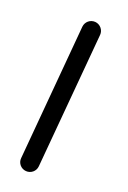

<svg xmlns="http://www.w3.org/2000/svg" viewBox="-41 -70 125 187"><path d="M39.2 -44C39.2 -44 39.2 -44 39.2 -44C19.3 -1.3 -0.5 41.3 -20.4 84C-22.7 88.7 -20.6 94.4 -15.8 96.6C-11.1 98.8 -5.4 96.8 -3.2 92C-3.2 92 -3.2 92 -3.2 92C16.7 49.3 36.6 6.7 56.5 -36C58.7 -40.7 56.6 -46.4 51.9 -48.6C47.1 -50.8 41.5 -48.8 39.2 -44Z"/></svg>

Font: FRB American Cursive Extralight
Style: Italic
Weight: 200
Italic angle: -25°
Version: Version 2.0;Modular Font Editor K font №1